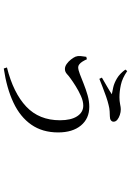

<svg xmlns="http://www.w3.org/2000/svg" viewBox="145 -776 709 1040"><g transform="rotate(90 500.0 -256.5)"><path d="M345.9 60.9Q483.9 26.2 557.9 -43.6Q631.9 -113.5 631.9 -226.3Q631.9 -286.6 610.2 -319.5Q588.5 -352.5 552.7 -352.5Q528.7 -352.5 500.3 -339.8Q471.9 -327.1 446.7 -311.2Q421.5 -295.4 406.3 -284.1Q393.9 -275.6 381.8 -264.4Q369.7 -253.1 354.1 -253.1Q340.6 -253.1 326.8 -262.8Q313.1 -272.6 302.6 -286.1Q292.2 -299.6 287.4 -310.5Q282.6 -323.5 284.1 -337.9Q285.5 -352.2 288.2 -368.9L301.4 -372.2Q307.3 -358.9 314 -348.2Q320.7 -337.5 328.7 -331.3Q336.6 -325 344.6 -325Q358.5 -325 382.2 -334.2Q405.9 -343.4 435.3 -355.1Q464.6 -366.8 496.5 -376Q528.4 -385.1 559.2 -385.1Q622.6 -385.1 660.2 -339.9Q697.8 -294.6 697.8 -216.4Q697.8 -131.3 655.8 -71.1Q613.9 -10.8 536.3 25.7Q458.8 62.3 351.5 78.1ZM400.9 -453.4Q424.5 -467.4 449.8 -481.8Q475 -496.2 491 -507.2Q477.1 -509.6 453.8 -514.8Q430.5 -520 404.9 -535.2Q379.2 -550.4 357.4 -580.7L365.5 -590.6Q404.2 -563.8 440.1 -556.2Q475.9 -548.5 507.4 -548.5Q527.6 -548.5 544.9 -552.1Q562.2 -555.8 572.4 -555.8Q587.5 -555.8 603 -550.7Q618.4 -545.6 629.1 -537Q639.7 -528.4 639.7 -516.5Q639.7 -508.1 632.3 -502.3Q624.8 -496.5 610.1 -496.5Q599.6 -496.5 582.9 -495.4Q566.2 -494.3 550 -489.9Q530.1 -485.4 503.7 -476.3Q477.2 -467.2 451.8 -457.1Q426.5 -447.1 407.5 -439.7Z"/></g></svg>

Font: Noto Serif KR ExtraLight
Style: Regular
Weight: 200
Designer: Ryoko NISHIZUKA 西塚涼子 (kana & ideographs); Frank Grießhammer (Latin, Greek & Cyrillic); Wenlong ZHANG 张文龙 (bopomofo); San
Foundry: Adobe
Version: Version 2.002-H1;hotconv 1.1.0;makeotfexe 2.6.0